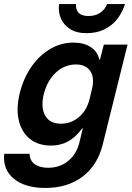

<svg xmlns="http://www.w3.org/2000/svg" viewBox="-51 -721 656 951"><path d="M173.3 210Q73.3 210 17.5 164.2Q-38.3 118.3 -30 40.8H95.8Q95.8 73.3 120.4 91.7Q145 110 187.5 110Q245 110 286.2 76.7Q327.5 43.3 341.7 -13.3L359.2 -85H355.8Q324.2 -41.7 286.7 -20.8Q249.2 0 201.7 0Q137.5 0 96.2 -33.8Q55 -67.5 41.7 -126.7Q28.3 -185.8 47.5 -262.5Q66.7 -336.7 105.8 -392.1Q145 -447.5 198.3 -478.8Q251.7 -510 312.5 -510Q364.2 -510 398.3 -487.9Q432.5 -465.8 440.8 -425.8H444.2L463.3 -500H580.8L457.5 -4.2Q431.7 98.3 357.5 154.2Q283.3 210 173.3 210ZM250.8 -108.3Q302.5 -108.3 341.2 -142.1Q380 -175.8 393.3 -233.3L404.2 -278.3Q418.3 -335 396.7 -368.3Q375 -401.7 325 -401.7Q269.2 -401.7 226.2 -362.1Q183.3 -322.5 165.8 -255Q150 -188.3 172.9 -148.3Q195.8 -108.3 250.8 -108.3ZM377.5 -556.7Q327.5 -556.7 295.4 -577.5Q263.3 -598.3 250 -631.2Q236.7 -664.2 241.7 -700.8H325.8Q323.3 -674.2 338.3 -657.9Q353.3 -641.7 387.5 -641.7Q421.7 -641.7 445.4 -657.9Q469.2 -674.2 479.2 -700.8H568.3Q555 -659.2 529.6 -626.7Q504.2 -594.2 465.8 -575.4Q427.5 -556.7 377.5 -556.7Z"/></svg>

Font: Funnel Sans SemiBold
Style: Italic
Weight: 600
Italic angle: -14.036°
Designer: NORD ID, Kristian Moeller
Foundry: Dicotype
Version: Version 1.000